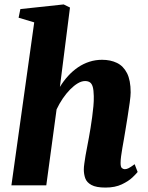

<svg xmlns="http://www.w3.org/2000/svg" viewBox="-20 -837 669 867"><path d="M456.5 10Q414 10 392.8 -1.8Q371.5 -13.5 365 -32Q358.5 -50.5 358.5 -71.5Q358.5 -82.5 360.8 -98.5Q363 -114.5 366.2 -134.2Q369.5 -154 373.8 -175Q378 -196 381.5 -216Q385 -236 389 -259.8Q393 -283.5 396.2 -308.5Q399.5 -333.5 401.8 -357.5Q404 -381.5 403.5 -403Q403 -430 398.8 -444.8Q394.5 -459.5 386 -465.2Q377.5 -471 364 -471Q348.5 -471 331.2 -460.8Q314 -450.5 296.5 -432.8Q279 -415 263.2 -391.8Q247.5 -368.5 235.5 -343L189 0H31.5L134.5 -736L64 -757L72 -796L267.5 -817L296 -803L250.5 -444.5Q267 -471.5 287.5 -494Q308 -516.5 332.2 -533Q356.5 -549.5 383.8 -558.2Q411 -567 441 -567Q479 -567 508 -553Q537 -539 553.5 -506.8Q570 -474.5 570 -420Q570 -405 565.8 -374Q561.5 -343 556 -308.5Q550.5 -274 546 -247Q543 -228.5 539.5 -208.2Q536 -188 532.5 -168.5Q529 -149 526.8 -131.5Q524.5 -114 524.5 -100.5Q524.5 -82.5 530.8 -77.8Q537 -73 543.5 -73Q552 -73 561.2 -77.8Q570.5 -82.5 588 -95.5L601.5 -60.5Q596.5 -53.5 578.5 -36.2Q560.5 -19 530 -4.5Q499.5 10 456.5 10Z"/></svg>

Font: Merriweather 20pt Black
Style: Italic
Weight: 900
Italic angle: -7.8°
Version: Version 2.101